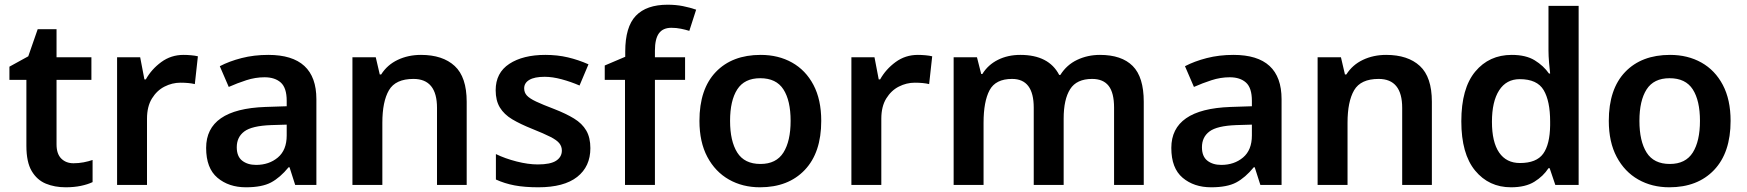

<svg xmlns="http://www.w3.org/2000/svg" viewBox="-20 -785 7416 815"><path d="M292 -92Q314 -92 335 -96Q356 -100 373 -106V-12Q352 -2 323 4Q294 10 259 10Q212 10 174.5 -5.5Q137 -21 114.5 -59Q92 -97 92 -166V-446H20V-502L100 -546L140 -661H220V-542H368V-446H220V-172Q220 -132 240 -112Q260 -92 292 -92Z M759 -552Q774 -552 791 -550.5Q808 -549 820 -546L807 -428Q795 -431 779.5 -432.5Q764 -434 746 -434Q711 -434 678.5 -417.5Q646 -401 625 -367Q604 -333 604 -281V0H477V-542H575L593 -448H599Q623 -491 664.5 -521.5Q706 -552 759 -552Z M1119 -552Q1323 -552 1323 -364V0H1233L1209 -75H1205Q1169 -31 1130.5 -10.5Q1092 10 1024 10Q951 10 903 -30.5Q855 -71 855 -157Q855 -322 1106 -331L1197 -334V-357Q1197 -412 1172 -434.5Q1147 -457 1103 -457Q1064 -457 1025.5 -444.5Q987 -432 951 -416L913 -504Q953 -525 1005.5 -538.5Q1058 -552 1119 -552ZM1131 -254Q1049 -251 1017 -227Q985 -203 985 -160Q985 -121 1008 -103Q1031 -85 1067 -85Q1122 -85 1159.5 -116.5Q1197 -148 1197 -210V-256Z M1767 -552Q1859 -552 1910 -505Q1961 -458 1961 -353V0H1835V-327Q1835 -450 1735 -450Q1659 -450 1631 -402Q1603 -354 1603 -264V0H1476V-542H1575L1592 -469H1598Q1624 -510 1668.5 -531Q1713 -552 1767 -552Z M2486 -156Q2486 -78 2430 -34Q2374 10 2265 10Q2207 10 2164.5 2Q2122 -6 2085 -23V-131Q2124 -112 2173 -99.5Q2222 -87 2263 -87Q2317 -87 2341 -103Q2365 -119 2365 -146Q2365 -163 2354.5 -176.5Q2344 -190 2316.5 -204Q2289 -218 2239 -238Q2189 -258 2154.5 -278.5Q2120 -299 2102 -328.5Q2084 -358 2084 -402Q2084 -476 2142 -514Q2200 -552 2295 -552Q2346 -552 2390.5 -541.5Q2435 -531 2478 -512L2440 -422Q2403 -438 2364 -448.5Q2325 -459 2292 -459Q2249 -459 2227 -446Q2205 -433 2205 -410Q2205 -392 2216.5 -379.5Q2228 -367 2255.5 -354Q2283 -341 2333 -322Q2382 -303 2416.5 -282Q2451 -261 2468.5 -231Q2486 -201 2486 -156Z M2888 -446H2760V0H2633V-446H2547V-507L2634 -544V-566Q2634 -671 2679 -718Q2724 -765 2814 -765Q2849 -765 2879 -759Q2909 -753 2935 -744L2906 -654Q2890 -659 2870.5 -663Q2851 -667 2830 -667Q2794 -667 2777 -643.5Q2760 -620 2760 -570V-542H2888Z M3466 -272Q3466 -137 3396 -63.5Q3326 10 3206 10Q3132 10 3074 -23Q3016 -56 2982.5 -119Q2949 -182 2949 -272Q2949 -407 3018.5 -479.5Q3088 -552 3209 -552Q3284 -552 3342 -519.5Q3400 -487 3433 -424.5Q3466 -362 3466 -272ZM3079 -272Q3079 -186 3109.5 -137.5Q3140 -89 3208 -89Q3275 -89 3305.5 -137.5Q3336 -186 3336 -272Q3336 -358 3305.5 -405.5Q3275 -453 3207 -453Q3140 -453 3109.5 -405.5Q3079 -358 3079 -272Z M3876 -552Q3891 -552 3908 -550.5Q3925 -549 3937 -546L3924 -428Q3912 -431 3896.5 -432.5Q3881 -434 3863 -434Q3828 -434 3795.5 -417.5Q3763 -401 3742 -367Q3721 -333 3721 -281V0H3594V-542H3692L3710 -448H3716Q3740 -491 3781.5 -521.5Q3823 -552 3876 -552Z M4649 -552Q4741 -552 4788 -505Q4835 -458 4835 -353V0H4709V-328Q4709 -391 4686 -420.5Q4663 -450 4616 -450Q4550 -450 4522.5 -406.5Q4495 -363 4495 -282V0H4368V-328Q4368 -450 4276 -450Q4206 -450 4180.5 -402Q4155 -354 4155 -264V0H4028V-542H4127L4145 -471H4150Q4174 -510 4216 -531Q4258 -552 4311 -552Q4432 -552 4476 -467H4481Q4508 -510 4552.5 -531Q4597 -552 4649 -552Z M5216 -552Q5420 -552 5420 -364V0H5330L5306 -75H5302Q5266 -31 5227.5 -10.5Q5189 10 5121 10Q5048 10 5000 -30.5Q4952 -71 4952 -157Q4952 -322 5203 -331L5294 -334V-357Q5294 -412 5269 -434.5Q5244 -457 5200 -457Q5161 -457 5122.5 -444.5Q5084 -432 5048 -416L5010 -504Q5050 -525 5102.5 -538.5Q5155 -552 5216 -552ZM5228 -254Q5146 -251 5114 -227Q5082 -203 5082 -160Q5082 -121 5105 -103Q5128 -85 5164 -85Q5219 -85 5256.5 -116.5Q5294 -148 5294 -210V-256Z M5864 -552Q5956 -552 6007 -505Q6058 -458 6058 -353V0H5932V-327Q5932 -450 5832 -450Q5756 -450 5728 -402Q5700 -354 5700 -264V0H5573V-542H5672L5689 -469H5695Q5721 -510 5765.5 -531Q5810 -552 5864 -552Z M6394 10Q6300 10 6241.5 -61Q6183 -132 6183 -270Q6183 -410 6242 -481Q6301 -552 6397 -552Q6457 -552 6494.5 -529Q6532 -506 6555 -473H6560Q6558 -489 6555.5 -518.5Q6553 -548 6553 -571V-760H6681V0H6582L6558 -71H6553Q6531 -37 6493 -13.5Q6455 10 6394 10ZM6432 -93Q6502 -93 6530.5 -132.5Q6559 -172 6560 -253V-269Q6560 -356 6532.5 -402.5Q6505 -449 6431 -449Q6374 -449 6343.5 -401.5Q6313 -354 6313 -268Q6313 -182 6343.5 -137.5Q6374 -93 6432 -93Z M7326 -272Q7326 -137 7256 -63.5Q7186 10 7066 10Q6992 10 6934 -23Q6876 -56 6842.5 -119Q6809 -182 6809 -272Q6809 -407 6878.5 -479.5Q6948 -552 7069 -552Q7144 -552 7202 -519.5Q7260 -487 7293 -424.5Q7326 -362 7326 -272ZM6939 -272Q6939 -186 6969.5 -137.5Q7000 -89 7068 -89Q7135 -89 7165.5 -137.5Q7196 -186 7196 -272Q7196 -358 7165.5 -405.5Q7135 -453 7067 -453Q7000 -453 6969.5 -405.5Q6939 -358 6939 -272Z"/></svg>

Font: Noto Sans Thai Looped SemiBold
Style: Regular
Weight: 600
Designer: Sasikarn Vongin, Ben Mitchell
Foundry: The Fontpad Ltd
Version: Version 1.001; ttfautohint (v1.8.4.7-5d5b)